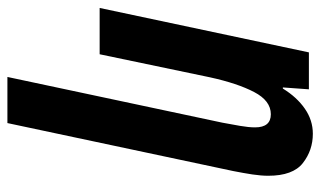

<svg xmlns="http://www.w3.org/2000/svg" viewBox="-194 -408 835 500"><g transform="rotate(90 223.0 -157.5)"><path d="M172.9 240.2 292 -319.8Q296.4 -343.3 300.3 -365.7Q304.2 -388.2 304.2 -404.8Q304.2 -445.8 270 -445.8Q234.9 -445.8 212.2 -402.3Q189.5 -358.9 173.8 -287.1L113.8 0H-6.8L108.9 -544.9H205.1L200.2 -477.1H203.1Q225.6 -513.7 255.6 -534.4Q285.6 -555.2 320.8 -555.2Q363.8 -555.2 397 -529.3Q430.2 -503.4 430.2 -439Q430.2 -420.9 426.8 -397.9Q423.3 -375 418 -348.1L293 240.2Z"/></g></svg>

Font: Open Sans Condensed
Style: Bold Italic
Weight: 700
Width: 3
Italic angle: -12°
Designer: Monotype Design Team
Foundry: Monotype Imaging Inc.
Version: Version 3.003; ttfautohint (v1.8.4)